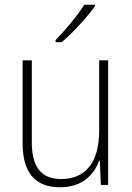

<svg xmlns="http://www.w3.org/2000/svg" viewBox="-20 -785 562 815"><path d="M383 -758V-765H338C309 -719 259 -659 216 -615V-606H242C290 -646 350 -713 383 -758ZM439 -529H401V-232C401 -91 340 -25 239 -25C158 -25 115 -73 115 -182V-529H76V-176C76 -53 129 10 235 10C330 10 379 -44 401 -103H404L408 0H439Z"/></svg>

Font: Noto Sans Lao SemiCondensed ExtraLight
Style: Regular
Weight: 200
Width: 4
Designer: Monotype Design Team
Foundry: Monotype Imaging Inc.
Version: Version 2.003